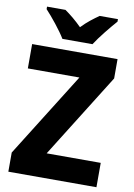

<svg xmlns="http://www.w3.org/2000/svg" viewBox="-100 -994 737 1056"><g transform="rotate(10 268.5 -465.5)"><path d="M189 -771H357C384 -814 439 -881 471 -917V-931H369C339 -910 305 -885 273 -851C240 -884 208 -910 178 -931H75V-917C109 -881 164 -813 189 -771ZM515 0V-136H213L507 -606V-714H30V-578H318L23 -107V0Z"/></g></svg>

Font: Noto Sans Gurmukhi UI SemiCondensed ExtraBold
Style: Regular
Weight: 800
Width: 4
Designer: Jelle Bosma - Monotype Design Team
Foundry: Monotype Imaging Inc.
Version: Version 2.004